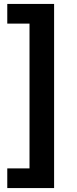

<svg xmlns="http://www.w3.org/2000/svg" viewBox="-20 -762 390 976"><path d="M17 194V94H130V-642H17V-742H255V194Z"/></svg>

Font: Montserrat SemiBold
Style: Regular
Weight: 600
Designer: Julieta Ulanovsky
Foundry: Julieta Ulanovsky
Version: Version 9.000; ttfautohint (v1.8.4.7-5d5b)